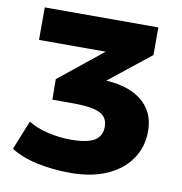

<svg xmlns="http://www.w3.org/2000/svg" viewBox="-79 -583 803 849"><g transform="rotate(10 322.5 -158.5)"><path d="M293 192Q212 192 142.5 177Q73 162 24 131L77 0Q114 23 165.5 35Q217 47 267 47Q342 47 374.5 27Q407 7 407 -35Q407 -79 370 -96Q333 -113 256 -113H158L157 -205L412 -410L398 -363H54V-509H564V-385L340 -207L291 -238H351Q467 -238 533 -188.5Q599 -139 599 -49Q599 23 561 77.5Q523 132 454.5 162Q386 192 293 192Z"/></g></svg>

Font: Nunito Sans 6pt Black
Style: Regular
Weight: 900
Version: Version 3.101;gftools[0.9.27]